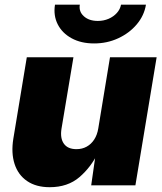

<svg xmlns="http://www.w3.org/2000/svg" viewBox="-20 -780 683 808"><path d="M189 7.8Q131.8 7.8 94 -18.1Q56.2 -43.9 41.3 -90.1Q26.4 -136.2 36.1 -196.3L92.8 -539.1H289.1L238.8 -238.3Q232.4 -198.2 248.8 -175.3Q265.1 -152.3 301.8 -152.3Q325.7 -152.3 344.7 -162.8Q363.8 -173.3 376.5 -192.9Q389.2 -212.4 393.6 -239.7L442.9 -539.1H639.2L549.8 0H363.8L383.8 -140.1H394Q363.8 -77.1 314.5 -34.7Q265.1 7.8 189 7.8ZM376 -597.2Q321.3 -597.2 281.5 -618.9Q241.7 -640.6 222.9 -677.7Q204.1 -714.8 211.4 -760.3H315.9Q311 -731.4 332.8 -711.7Q354.5 -691.9 391.6 -691.9Q416 -691.9 437 -700.9Q458 -710 471.9 -725.6Q485.8 -741.2 489.3 -760.3H594.2Q586.9 -714.8 555.7 -677.7Q524.4 -640.6 477.5 -618.9Q430.7 -597.2 376 -597.2Z"/></svg>

Font: Inter 18pt Black
Style: Italic
Weight: 900
Italic angle: -9.3988°
Designer: Rasmus Andersson
Foundry: rsms
Version: Version 4.001;git-66647c0bb